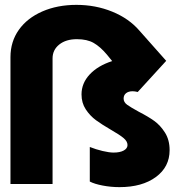

<svg xmlns="http://www.w3.org/2000/svg" viewBox="-20 -756 731 789"><path d="M294 -736Q373 -736 441.5 -708Q510 -680 553 -630L663 -506L546 -378Q534 -381 525 -381Q508 -381 498 -373Q488 -365 488 -351Q488 -336 502.5 -325.5Q517 -315 550 -297Q589 -277 614 -259Q639 -241 658 -211Q677 -181 677 -139Q677 -70 620.5 -28.5Q564 13 471 13Q436 13 402 6.5Q368 0 349 -10V-152Q374 -142 401.5 -135.5Q429 -129 447 -129Q473 -129 488.5 -137.5Q504 -146 504 -160Q504 -175 488 -188.5Q472 -202 437 -222Q399 -244 374.5 -262Q350 -280 332.5 -306.5Q315 -333 315 -368Q315 -414 348.5 -450Q382 -486 441 -505L419 -532Q392 -564 365 -579.5Q338 -595 296 -595Q251 -595 223.5 -573Q196 -551 196 -516V0H23V-521Q23 -585 57.5 -633.5Q92 -682 154 -709Q216 -736 294 -736Z"/></svg>

Font: Non Bureau Extended
Style: Bold
Weight: 700
Width: 7
Designer: Jona Saucedo
Foundry: Non Foundry
Version: Version 1.000; ttfautohint (v1.8.4)